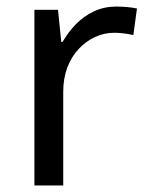

<svg xmlns="http://www.w3.org/2000/svg" viewBox="-20 -566 453 586"><path d="M335 -546Q350 -546 367.5 -544.5Q385 -543 398 -540L387 -459Q374 -462 358.5 -464Q343 -466 329 -466Q298 -466 270 -453Q242 -440 220 -416.5Q198 -393 185.5 -360Q173 -327 173 -286V0H85V-536H157L167 -438H171Q188 -468 212 -492.5Q236 -517 267 -531.5Q298 -546 335 -546Z"/></svg>

Font: uhindi05
Style: Book
Weight: 400
Designer: Jelle Bosma - Monotype Design Team
Foundry: Monotype Imaging Inc.
Version: Version 2.003